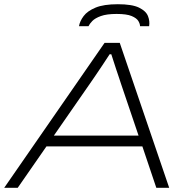

<svg xmlns="http://www.w3.org/2000/svg" viewBox="-25 -889 907 909"><path d="M-5 0 470 -686H542L776 0H715L649 -196H195L59 0ZM230 -247H631L548 -492Q544 -505 538 -522.5Q532 -540 525.5 -559.5Q519 -579 513 -598Q507 -617 502 -632H494Q479 -609 460.5 -581Q442 -553 425.5 -529Q409 -505 400 -492ZM349 -765Q353 -789 371 -813Q389 -837 427.5 -853Q466 -869 533 -869Q600 -869 633 -853Q666 -837 675.5 -813Q685 -789 681 -765H638Q638 -776 630 -789.5Q622 -803 598.5 -813Q575 -823 527 -823Q480 -823 452.5 -813Q425 -803 412 -789.5Q399 -776 394 -765Z"/></svg>

Font: Archivo Expanded Thin
Style: Italic
Weight: 250
Width: 7
Italic angle: -10°
Designer: Hector Gatti
Foundry: Omnibus-Type
Version: Version 2.001